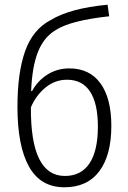

<svg xmlns="http://www.w3.org/2000/svg" viewBox="-20 -784 542 814"><path d="M195 -699Q277 -749 436 -764L443 -715Q279 -697 217 -657Q166 -627 141 -564Q116 -501 112 -398H116Q139 -441 180.5 -467.5Q222 -494 274 -494Q360 -494 406 -430.5Q452 -367 452 -250Q452 -126 401 -58Q350 10 253 10Q152 10 103 -77.5Q54 -165 54 -331Q54 -477 87 -568.5Q120 -660 195 -699ZM395 -247Q395 -345 362 -395.5Q329 -446 264 -446Q213 -446 172.5 -412.5Q132 -379 111 -329Q109 -38 255 -38Q324 -38 359.5 -91.5Q395 -145 395 -247Z"/></svg>

Font: Noto Sans UI NarrowLight
Style: Regular
Weight: 300
Width: 4
Designer: Monotype Design Team
Foundry: Monotype Imaging Inc.
Version: Version 1.001